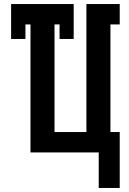

<svg xmlns="http://www.w3.org/2000/svg" viewBox="-20 -755 640 951"><path d="M469 176V0H131V-634H106V-562H35V-735H345V-562H275V-634H250V-101H408V-735H573V-634H527V-101H573V176Z"/></svg>

Font: Iosevka Book
Style: Bold
Weight: 700
Designer: Belleve Invis
Foundry: Belleve Invis
Version: Version 28.0.7; ttfautohint (v1.8.3)